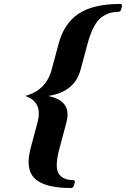

<svg xmlns="http://www.w3.org/2000/svg" viewBox="-20 -855 638 973"><path d="M588.9 -835Q598.1 -835 598.1 -826.7Q598.1 -824.7 597.7 -822.8L593.8 -807.1Q590.8 -794.9 578.1 -794.9Q532.7 -794.9 496.1 -768.6Q452.1 -737.3 424.3 -635.3L388.2 -501.5Q357.9 -388.7 224.1 -368.7Q322.3 -349.1 322.3 -274.4Q322.3 -256.8 316.9 -235.8L281.2 -102.1Q267.6 -51.3 267.6 -18.1Q267.6 15.6 281.7 31.2Q304.7 57.6 349.6 57.6Q359.4 57.6 359.4 66.4Q359.4 67.9 358.9 69.8L354.5 85.4Q351.1 97.7 338.9 97.7Q204.1 97.7 154.8 48.3Q125 18.6 125 -34.2Q125 -65.4 135.3 -104.5L170.4 -235.4Q176.8 -259.8 176.8 -279.8Q176.8 -345.2 108.4 -368.7Q213.9 -397.9 241.7 -502L276.9 -632.8Q304.7 -736.8 378.4 -785.6Q452.6 -835 588.9 -835Z"/></svg>

Font: Cursive Sans
Style: Bold
Weight: 700
Italic angle: -15°
Designer: Wojciech Kalinowski "wmk69" (wmk69@o2.pl)
Foundry: Wojciech Kalinowski "wmk69" (wmk69@o2.pl)
Version: Wersja 3.1.0; 2022-02-18